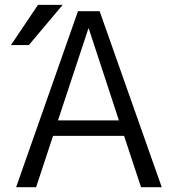

<svg xmlns="http://www.w3.org/2000/svg" viewBox="-20 -777 721 797"><path d="M348.6 -658.2H346.7L220.7 -277.3H473.6ZM137.7 -756.8H240.2L99.6 -589.8H25.4ZM495.1 -212.9H200.2L129.9 0H46.9L303.7 -730.5H393.6L651.4 0H565.4Z"/></svg>

Font: Gen Shin Gothic Normal
Style: Regular
Weight: 300
Designer: [Source Han Sans]
Ryoko NISHIZUKA  (kana & ideographs); Paul D. Hunt (Latin, Greek & Cyrillic); Wenlong ZHANG  (bopomofo
Version: Version 1.002.20150607